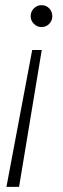

<svg xmlns="http://www.w3.org/2000/svg" viewBox="-20 -536 243 745"><path d="M142 -342 54 189H5L105 -342ZM141 -516Q159 -516 171 -503.5Q183 -491 183 -473Q183 -456 171 -443.5Q159 -431 141 -431Q124 -431 111.5 -443.5Q99 -456 99 -473Q99 -491 111.5 -503.5Q124 -516 141 -516Z"/></svg>

Font: DM Sans ExtraLight
Style: Italic
Weight: 250
Italic angle: -10°
Designer: Colophon Foundry, Jonny Pinhorn
Foundry: Colophon Foundry
Version: Version 4.004;gftools[0.9.30]